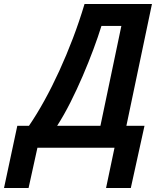

<svg xmlns="http://www.w3.org/2000/svg" viewBox="-110 -734 792 954"><path d="M-90 200 -24 -109H34Q73 -166 111 -235Q149 -304 184.5 -381.5Q220 -459 252 -543Q284 -627 310 -714H645L518 -109H608L540 200H417L459 0H76L32 200ZM174 -109H389L493 -605H394Q378 -553 354 -488.5Q330 -424 301 -356.5Q272 -289 240 -225.5Q208 -162 174 -109Z"/></svg>

Font: Noto Sans Display SemiBold
Style: Italic
Weight: 600
Italic angle: -12°
Designer: Monotype Design Team
Foundry: Monotype Imaging Inc.
Version: Version 2.003